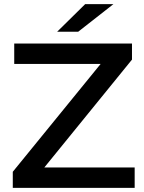

<svg xmlns="http://www.w3.org/2000/svg" viewBox="-20 -911 700 931"><path d="M633 -99H195L620 -622V-700H49V-601H468L42 -78V0H633ZM359 -757 530 -891H393L257 -757Z"/></svg>

Font: Montserrat-Alt1 SemBd
Style: Regular
Weight: 600
Designer: Differentunic
Foundry: Differentunic
Version: Version 7.222